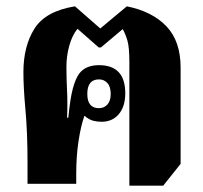

<svg xmlns="http://www.w3.org/2000/svg" viewBox="-20 -581 643 607"><path d="M389 6V-384Q389 -431 383 -452Q377 -473 368 -489L299 -431H292L225 -490Q208 -469 199 -436.5Q190 -404 190 -370Q190 -333 192 -294Q194 -255 192 -209H196Q202 -271 210.5 -302Q219 -333 231 -349Q251 -375 293 -375Q376 -375 376 -286Q376 -244 355.5 -220Q335 -196 301 -196Q287 -196 274 -199.5Q261 -203 247 -215Q236 -185 228.5 -136.5Q221 -88 221 -32V0H67V-68Q67 -162 60.5 -233Q54 -304 54 -353Q54 -435 89 -490.5Q124 -546 217 -561L297 -491L381 -561Q461 -545 506 -498Q551 -451 551 -367V-63L496 6ZM293 -239Q309 -239 319.5 -250.5Q330 -262 330 -284Q330 -307 319.5 -318.5Q309 -330 293 -330Q256 -330 256 -284Q256 -239 293 -239Z"/></svg>

Font: Noto Serif Thai Condensed Black
Style: Regular
Weight: 900
Width: 3
Designer: Monotype Design Team
Foundry: Monotype Imaging Inc.
Version: Version 2.002; ttfautohint (v1.8.4.7-5d5b)